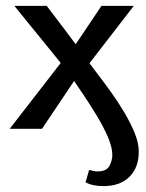

<svg xmlns="http://www.w3.org/2000/svg" viewBox="-20 -438 495 653"><path d="M332 195Q315 195 299.5 192Q284 189 271 182L283 140Q294 142 299 143.5Q304 145 311 145Q342 145 352 126.5Q362 108 362 89Q362 63 347 28Q332 -7 308 -46.5Q284 -86 258.5 -123.5Q233 -161 212 -192Q190 -220 167 -248Q144 -276 121.5 -304Q99 -332 75.5 -360.5Q52 -389 29 -418H139Q171 -376 201.5 -335.5Q232 -295 262 -255Q280 -228 305 -195.5Q330 -163 356 -127Q382 -91 403.5 -54.5Q425 -18 438.5 15.5Q452 49 452 78Q452 132 420 163.5Q388 195 332 195ZM13 0 199 -240 219 -260 325 -418H435L262 -194L241 -176L123 0Z"/></svg>

Font: Ysabeau Infant SemiBold
Style: Regular
Weight: 600
Designer: Christian Thalmann (Catharsis Fonts)
Version: Version 2.002; featfreeze: ss01,ss02,lnum